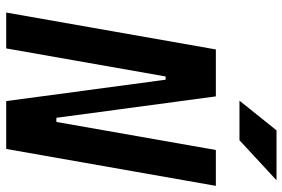

<svg xmlns="http://www.w3.org/2000/svg" viewBox="-170 -764 934 635"><g transform="rotate(90 297.5 -447.0)"><path d="M314.9 0H473.1L595.2 -693.4H476.6L383.8 -166H370.1L299.3 -693.4H144L22 0H140.6L233.4 -527.3H244.1ZM313.5 -771.5H444.3L576.7 -894H411.6Z"/></g></svg>

Font: Cascadia Code SemiBold
Style: Italic
Weight: 600
Italic angle: -10°
Monospace: yes
Designer: Aaron Bell
Foundry: Saja Typeworks
Version: Version 2404.023